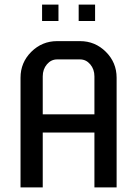

<svg xmlns="http://www.w3.org/2000/svg" viewBox="-20 -820 600 840"><path d="M396 -728H324.2V-799.8H396ZM235.8 -728H164.1V-799.8H235.8ZM490.2 0H393.1V-240.2H167V0H69.8V-480Q69.8 -546.4 116.9 -593.3Q164.1 -640.1 230 -640.1H330.1Q396 -640.1 443.1 -593.3Q490.2 -546.4 490.2 -480ZM393.1 -319.8V-485.8Q393.1 -517.1 374.8 -538.6Q356.4 -560.1 330.1 -560.1H230Q203.6 -560.1 185.3 -538.6Q167 -517.1 167 -485.8V-319.8Z"/></svg>

Font: Laconic
Style: Regular
Weight: 400
Designer: Robby Woodard
Version: Version 1.000